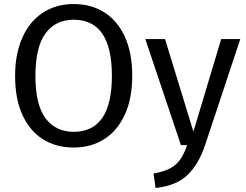

<svg xmlns="http://www.w3.org/2000/svg" viewBox="-20 -721 1224 954"><path d="M637 -344Q637 -232 600.5 -152Q564 -72 498.5 -30Q433 12 346 12Q259 12 193.5 -29Q128 -70 91.5 -150Q55 -230 55 -343Q55 -454 91.5 -535Q128 -616 194 -658.5Q260 -701 346 -701Q433 -701 498.5 -659.5Q564 -618 600.5 -538Q637 -458 637 -344ZM156 -343Q156 -200 206.5 -133Q257 -66 346 -66Q536 -66 536 -344Q536 -623 346 -623Q256 -623 206 -555Q156 -487 156 -343ZM998 3Q967 95 911.5 148.5Q856 202 753 213L743 141Q795 132 826 115Q857 98 875.5 71.5Q894 45 910 0H879L702 -527H800L941 -67L1079 -527H1174Z"/></svg>

Font: Fira GO
Style: Regular
Weight: 400
Designer: Carrois Corporate
Foundry: Carrois Corporate GbR
Version: Version 0.300